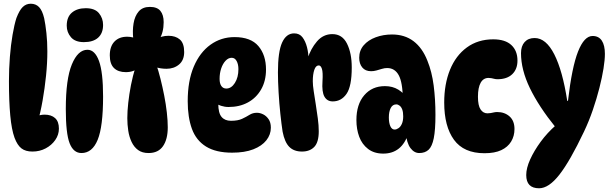

<svg xmlns="http://www.w3.org/2000/svg" viewBox="-20 -811 3279 1030"><path d="M154 2Q117 2 95 -15Q73 -32 58 -72Q42 -116 35 -192Q28 -268 28 -376Q28 -441 33 -505.5Q38 -570 47.5 -625Q57 -680 68 -714Q84 -756 102 -773.5Q120 -791 145 -791Q172 -791 189.5 -773Q207 -755 217 -713Q224 -680 229 -633.5Q234 -587 234 -535Q234 -473 227 -405Q220 -337 208.5 -271.5Q197 -206 181 -151L118 -148Q140 -171 167 -183.5Q194 -196 219 -196Q255 -196 275.5 -177.5Q296 -159 296 -121Q296 -88 276.5 -60Q257 -32 225 -15Q193 2 154 2Z M440 -767Q489 -767 511 -740Q533 -713 533 -677Q533 -633 506.5 -609Q480 -585 430 -585Q383 -585 360.5 -611.5Q338 -638 338 -673Q338 -720 366 -743.5Q394 -767 440 -767ZM449 -544Q489 -544 511 -484Q533 -424 533 -293Q533 -132 504 -61Q475 10 417 10Q374 10 353.5 -42.5Q333 -95 333 -226Q333 -387 365.5 -465.5Q398 -544 449 -544Z M715 -602H695Q690 -646 696.5 -685.5Q703 -725 724 -749.5Q745 -774 784 -774Q823 -774 840.5 -752.5Q858 -731 858 -692Q858 -637 834 -598L816 -600Q846 -619 884 -619Q922 -619 945 -599Q968 -579 968 -532Q968 -488 940.5 -465Q913 -442 873 -442Q858 -442 841.5 -444.5Q825 -447 810 -453L818 -466Q830 -432 841 -388Q852 -344 861 -298Q870 -252 875 -207.5Q880 -163 880 -128Q880 -64 854.5 -27Q829 10 777 10Q743 10 721 -6Q699 -22 686 -49.5Q673 -77 668 -110Q663 -143 663 -177Q663 -214 668 -259.5Q673 -305 682.5 -354.5Q692 -404 707 -449L727 -450Q699 -424 655 -424Q614 -424 591.5 -446Q569 -468 569 -514Q569 -562 594 -588Q619 -614 662 -614Q678 -614 691.5 -610.5Q705 -607 715 -602Z M1225 8Q1138 8 1085 -25Q1032 -58 1009.5 -120Q987 -182 987 -268Q987 -377 1019.5 -453.5Q1052 -530 1109 -571Q1166 -612 1238 -612Q1325 -612 1366 -564Q1407 -516 1407 -438Q1407 -377 1381 -331.5Q1355 -286 1310 -261.5Q1265 -237 1206 -237Q1186 -237 1165.5 -243.5Q1145 -250 1130 -261L1154 -302Q1151 -278 1151 -254Q1151 -205 1168.5 -184Q1186 -163 1219 -163Q1256 -163 1278.5 -173.5Q1301 -184 1318.5 -195Q1336 -206 1358 -206Q1375 -206 1392 -197.5Q1409 -189 1421 -171.5Q1433 -154 1433 -126Q1433 -89 1409 -58.5Q1385 -28 1339 -10Q1293 8 1225 8ZM1194 -336Q1221 -336 1240 -366Q1259 -396 1259 -440Q1259 -466 1249.5 -483.5Q1240 -501 1223 -501Q1205 -501 1190 -485Q1175 -469 1166.5 -443.5Q1158 -418 1158 -388Q1158 -363 1167.5 -349.5Q1177 -336 1194 -336Z M1471 -423Q1471 -534 1493.5 -583Q1516 -632 1558 -632Q1587 -632 1603 -610.5Q1619 -589 1627 -557.5Q1635 -526 1635 -494L1630 -496Q1647 -550 1680.5 -589Q1714 -628 1763 -628Q1816 -628 1841.5 -577Q1867 -526 1867 -449Q1867 -348 1839 -307.5Q1811 -267 1765 -267Q1735 -267 1720.5 -292.5Q1706 -318 1710 -375Q1713 -423 1707 -441.5Q1701 -460 1690 -460Q1674 -460 1666 -436Q1658 -412 1658 -375Q1658 -354 1663 -321.5Q1668 -289 1674 -251Q1680 -213 1685 -175.5Q1690 -138 1690 -107Q1690 -48 1666 -23Q1642 2 1600 2Q1557 2 1532 -23Q1507 -48 1496 -105Q1490 -144 1484 -200Q1478 -256 1474.5 -316Q1471 -376 1471 -423Z M2229 10Q2202 10 2182 -16.5Q2162 -43 2156 -101L2171 -96Q2136 13 2036 13Q1987 13 1954.5 -12Q1922 -37 1907 -77.5Q1892 -118 1892 -167Q1892 -251 1934 -300Q1976 -349 2045 -349Q2086 -349 2117 -330Q2148 -311 2169 -277L2141 -279Q2140 -369 2119 -407.5Q2098 -446 2057 -446Q2043 -446 2028.5 -441.5Q2014 -437 1999.5 -433Q1985 -429 1971 -429Q1940 -429 1923.5 -449Q1907 -469 1907 -501Q1907 -540 1931 -568Q1955 -596 1995.5 -611Q2036 -626 2083 -626Q2151 -626 2198.5 -590Q2246 -554 2273 -485Q2297 -426 2306.5 -352Q2316 -278 2316 -195Q2316 -114 2307 -69.5Q2298 -25 2279 -7.5Q2260 10 2229 10ZM2097 -116Q2107 -116 2118 -123.5Q2129 -131 2136 -147Q2143 -163 2143 -187Q2143 -209 2138 -223Q2133 -237 2124 -244Q2115 -251 2106 -251Q2086 -251 2076 -231.5Q2066 -212 2066 -181Q2066 -152 2074 -134Q2082 -116 2097 -116Z M2579 11Q2468 11 2415.5 -61Q2363 -133 2363 -261Q2363 -360 2394 -436.5Q2425 -513 2484.5 -556.5Q2544 -600 2626 -600Q2690 -600 2723 -569.5Q2756 -539 2756 -486Q2756 -440 2728 -413Q2700 -386 2649 -386Q2640 -386 2632 -388Q2624 -390 2616.5 -391.5Q2609 -393 2601 -393Q2573 -393 2558.5 -367Q2544 -341 2544 -292Q2544 -245 2558 -224Q2572 -203 2595 -203Q2604 -203 2612.5 -204.5Q2621 -206 2629.5 -208Q2638 -210 2647 -210Q2687 -210 2713.5 -186.5Q2740 -163 2740 -119Q2740 -81 2722 -51.5Q2704 -22 2669 -5.5Q2634 11 2579 11Z M2872 199Q2803 199 2803 128Q2803 91 2824 44.5Q2845 -2 2880.5 -50.5Q2916 -99 2963 -140L2962 -126Q2870 -240 2822.5 -338.5Q2775 -437 2775 -526Q2775 -564 2794.5 -585.5Q2814 -607 2848 -607Q2909 -607 2953.5 -519.5Q2998 -432 3023 -270H3027Q3048 -451 3081 -534.5Q3114 -618 3159 -618Q3192 -618 3208.5 -593Q3225 -568 3225 -522Q3225 -490 3217.5 -443Q3210 -396 3195.5 -339Q3181 -282 3160.5 -222Q3140 -162 3113 -105Q3038 53 2981 126Q2924 199 2872 199Z"/></svg>

Font: DynaPuff Condensed SemiBold
Style: Regular
Weight: 600
Width: 3
Designer: Toshi Omagari, Jennifer Daniel
Foundry: Google Fonts
Version: Version 2.000